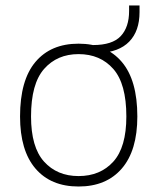

<svg xmlns="http://www.w3.org/2000/svg" viewBox="-20 -669 572 699"><path d="M53 -245Q53 -377 109 -443.5Q165 -510 266 -510Q367 -510 423.5 -443.5Q480 -377 480 -245Q480 -121 423.5 -55.5Q367 10 266 10Q165 10 109 -55.5Q53 -121 53 -245ZM266 -28Q345 -28 392.5 -80.5Q440 -133 440 -245Q440 -364 392.5 -418Q345 -472 266 -472Q188 -472 140.5 -418Q93 -364 93 -245Q93 -133 140.5 -80.5Q188 -28 266 -28ZM341 -476 319 -494V-505Q389 -505 419.5 -537.5Q450 -570 450 -629V-649H488V-625Q488 -556 450.5 -517.5Q413 -479 341 -476Z"/></svg>

Font: Haskoy ExtraLight
Style: Regular
Weight: 200
Designer: Ertekin Erdin
Foundry: Ertekin Erdin
Version: Version 2.000; ttfautohint (v1.8.4.7-5d5b)